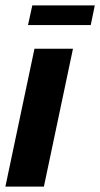

<svg xmlns="http://www.w3.org/2000/svg" viewBox="-23 -693 372 713"><path d="M105 -512H248L140 0H-3ZM97 -673H329L314 -600H81Z"/></svg>

Font: Decalotype
Style: Bold Italic
Weight: 700
Italic angle: -12°
Designer: Alfredo Marco Pradil
Foundry: Alfredo Marco Pradil
Version: Version 1.0